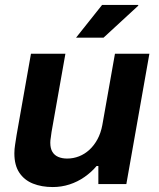

<svg xmlns="http://www.w3.org/2000/svg" viewBox="-20 -743 641 775"><path d="M193 12Q148 12 113 -2Q78 -16 58 -46Q38 -76 38 -124Q38 -141 41 -159.5Q44 -178 47 -198L105 -526H244L188 -210Q187 -198 185 -187.5Q183 -177 183 -167Q183 -144 191.5 -130Q200 -116 215.5 -109.5Q231 -103 251 -103Q276 -103 299 -112Q322 -121 341 -138.5Q360 -156 373.5 -181Q387 -206 393 -238L444 -526H583L490 0H377V-73H370Q349 -48 321 -28.5Q293 -9 260.5 1.5Q228 12 193 12ZM287 -591 392 -723H538V-720L398 -591Z"/></svg>

Font: Archivo SemiBold
Style: Bold Italic
Weight: 700
Italic angle: -10°
Version: Version 2.001